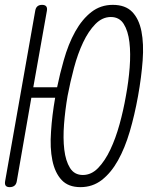

<svg xmlns="http://www.w3.org/2000/svg" viewBox="-33 -760 653 790"><path d="M160 -716 104 -401H202Q214 -459 229 -511Q248 -579 276.5 -630Q305 -681 343 -710.5Q381 -740 431 -740Q483 -740 511 -711Q539 -682 549 -631Q559 -580 554 -511.5Q549 -443 535 -365Q521 -287 501 -219Q481 -151 452.5 -100Q424 -49 386 -19.5Q348 10 298 10Q248 10 220.5 -19.5Q193 -49 182.5 -100Q172 -151 177 -219Q181 -284 194 -358H96L36 -14Q34 -2 26.5 4Q19 10 7 10Q-5 10 -9.5 4Q-14 -2 -12 -14L112 -716Q114 -728 121 -734Q128 -740 140 -740Q152 -740 157 -734Q162 -728 160 -716ZM308 -40Q343 -40 371 -69Q399 -98 421 -144.5Q443 -191 459 -249Q475 -307 485 -365Q496 -424 500.5 -482Q505 -540 499.5 -586.5Q494 -633 476 -661.5Q458 -690 423 -690Q388 -690 359.5 -661Q331 -632 309 -585.5Q287 -539 271.5 -481Q256 -423 245 -365Q235 -307 230.5 -249Q226 -191 231.5 -144.5Q237 -98 255 -69Q273 -40 308 -40Z"/></svg>

Font: Maple Mono NL Thin
Style: Italic
Weight: 250
Italic angle: -10°
Monospace: yes
Designer: subframe7536
Version: Version 7.000